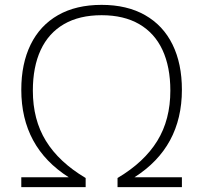

<svg xmlns="http://www.w3.org/2000/svg" viewBox="-20 -769 835 789"><path d="M532.5 -40.5H727.5V0H463V-37.5Q572.5 -102.5 626.2 -189.8Q680 -277 680 -396.5Q680 -494 647.8 -563.5Q615.5 -633 552.2 -669.8Q489 -706.5 397.5 -706.5Q306 -706.5 242.8 -669.8Q179.5 -633 147.2 -563.5Q115 -494 115 -396.5Q115 -277 168.8 -189.8Q222.5 -102.5 332 -37.5V0H67.5V-40.5H262.5Q67.5 -164.5 67.5 -400Q67.5 -507.5 106 -586Q144.5 -664.5 218.5 -706.8Q292.5 -749 397.5 -749Q502 -749 576.2 -706.8Q650.5 -664.5 689 -586Q727.5 -507.5 727.5 -400Q727.5 -164.5 532.5 -40.5Z"/></svg>

Font: Encode Sans Expanded ExtraLight
Style: Regular
Weight: 275
Width: 7
Designer: Multiple Designers
Foundry: Impallari Type
Version: Version 2.000